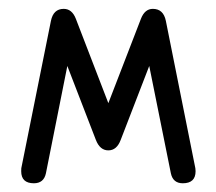

<svg xmlns="http://www.w3.org/2000/svg" viewBox="-20 -420 496 440"><path d="M428.2 -27.6Q428.2 0 398.9 0Q376.5 0 371.6 -22.7L322 -268.8L256.6 -99.4Q247.6 -75.4 228.3 -75.4Q209 -75.4 199.7 -99.4L134.3 -268.8L85.2 -22.7Q80.3 0 57.6 0Q28.6 0 28.6 -27.6Q28.6 -30.5 28.8 -34.4L96.7 -372.1Q102.3 -399.7 126 -399.7Q145 -399.7 153.8 -377L228.3 -183.6L303 -377Q311.8 -399.7 330.3 -399.7Q354.5 -399.7 360.1 -372.1L427.7 -34.4Q428.2 -30.5 428.2 -27.6Z"/></svg>

Font: EnergyBar
Style: Regular
Weight: 400
Italic angle: -10°
Version: 1.0 2000-03-28